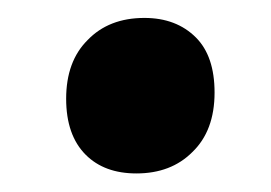

<svg xmlns="http://www.w3.org/2000/svg" viewBox="-20 -173 298 211"><path d="M138.7 -153.3Q99.6 -153.3 76.2 -128.9Q52.7 -105.5 52.7 -64.5Q52.7 -24.4 74.2 -2.9Q94.7 17.6 129.9 17.6Q168 17.6 191.4 -5.9Q215.8 -29.3 215.8 -71.3Q215.8 -111.3 195.3 -131.8Q173.8 -153.3 138.7 -153.3Z"/></svg>

Font: cl
Style: Bold Italic
Weight: 400
Designer: Mitja Miklavcic
Version: Version 7.504; 2011; Build 1022